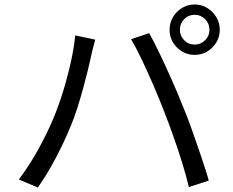

<svg xmlns="http://www.w3.org/2000/svg" viewBox="-20 -830 1040 857"><path d="M783 -697Q783 -670 802 -650.5Q821 -631 849 -631Q876 -631 895.5 -650.5Q915 -670 915 -697Q915 -725 895.5 -744.5Q876 -764 849 -764Q821 -764 802 -744.5Q783 -725 783 -697ZM737 -697Q737 -728 752 -753.5Q767 -779 792.5 -794.5Q818 -810 849 -810Q880 -810 905 -794.5Q930 -779 945.5 -753.5Q961 -728 961 -697Q961 -666 945.5 -640.5Q930 -615 905 -600Q880 -585 849 -585Q803 -585 770 -618Q737 -651 737 -697ZM218 -301Q240 -353 260 -417Q280 -481 295 -547.5Q310 -614 316 -672L405 -653Q401 -637 395.5 -617Q390 -597 387 -581Q382 -557 373 -520Q364 -483 352 -439Q340 -395 326 -350.5Q312 -306 296 -268Q268 -199 229.5 -126Q191 -53 149 7L64 -29Q111 -91 151.5 -164.5Q192 -238 218 -301ZM710 -339Q690 -391 664.5 -450Q639 -509 613 -563.5Q587 -618 565 -655L646 -682Q666 -646 692 -592Q718 -538 744.5 -478.5Q771 -419 792 -366Q813 -317 835.5 -254Q858 -191 878.5 -130Q899 -69 912 -24L823 5Q811 -46 792.5 -105.5Q774 -165 752.5 -225.5Q731 -286 710 -339Z"/></svg>

Font: Chiron Sans HK TT
Style: Regular
Weight: 400
Designer: Ryoko NISHIZUKA 西塚涼子 (kana, bopomofo & ideographs); Paul D. Hunt (Latin, Greek & Cyrillic); Sandoll Communications 산돌커뮤니
Foundry: Adobe
Version: Version 2.022;hotconv 1.0.109;makeotfexe 2.5.65596